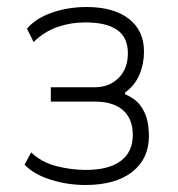

<svg xmlns="http://www.w3.org/2000/svg" viewBox="-20 -520 509 548"><path d="M224 8Q173 8 125 -7Q77 -22 50 -50L69 -85Q98 -57 140.5 -46Q183 -35 225 -35Q290 -35 324.5 -60.5Q359 -86 359 -135Q359 -181 331 -205.5Q303 -230 251 -230H125V-271H250Q292 -271 318.5 -297.5Q345 -324 345 -368Q345 -413 314.5 -434.5Q284 -456 224 -456Q181 -456 143 -442.5Q105 -429 76 -400L57 -438Q82 -468 128.5 -484Q175 -500 227 -500Q304 -500 347.5 -466.5Q391 -433 391 -373Q391 -338 378 -307Q365 -276 337 -256V-251Q365 -239 379 -221Q393 -203 399 -181.5Q405 -160 405 -131Q405 -67 357.5 -29.5Q310 8 224 8Z"/></svg>

Font: Nunito Sans 7pt Condensed ExtraLight
Style: Regular
Weight: 250
Width: 3
Designer: Vernon Adams
Foundry: Vernon Adams
Version: Version 3.101;gftools[0.9.27]